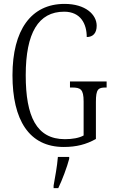

<svg xmlns="http://www.w3.org/2000/svg" viewBox="-20 -744 581 985"><path d="M307 10C372 10 422 -3 472 -31V-221C472 -287 484 -295 522 -295H527V-326H339V-295H349C393 -295 409 -287 409 -223V-49C386 -36 351 -30 313 -30C167 -30 112 -147 112 -358C112 -575 177 -684 309 -684C395 -684 425 -620 425 -554C457 -554 476 -574 476 -612C476 -669 419 -724 311 -724C139 -724 44 -589 44 -358C44 -130 128 10 307 10ZM255 208V221H279C299 180 324 113 335 71V61H277C273 112 263 161 255 208Z"/></svg>

Font: Noto Serif Armenian ExtraCondensed Light
Style: Regular
Weight: 300
Width: 2
Designer: Monotype Design Team
Foundry: Monotype Imaging Inc.
Version: Version 2.008